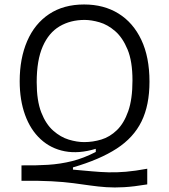

<svg xmlns="http://www.w3.org/2000/svg" viewBox="-20 -692 756 858"><path d="M638 132Q578 142 534.5 144.5Q491 147 455 144.5Q419 142 384 137Q349 132 307.5 126.5Q266 121 210 118Q154 115 76 116V47Q139 48 194.5 44.5Q250 41 302 28Q354 15 408 -13V-27Q332 -4 269.5 -16Q207 -28 161.5 -70Q116 -112 92 -178.5Q68 -245 68 -329Q68 -431 101.5 -508.5Q135 -586 199.5 -629Q264 -672 356 -672Q444 -672 509.5 -631.5Q575 -591 611.5 -514Q648 -437 648 -327Q648 -222 612.5 -149.5Q577 -77 501.5 -28Q426 21 306 56V66Q352 70 390 73.5Q428 77 464.5 78Q501 79 542.5 75.5Q584 72 638 62ZM356 -57Q395 -57 433 -68.5Q471 -80 502.5 -110.5Q534 -141 553 -195Q572 -249 572 -333Q572 -418 550 -471Q528 -524 494.5 -553Q461 -582 424.5 -592.5Q388 -603 358 -603Q295 -603 246.5 -574.5Q198 -546 171 -484.5Q144 -423 144 -325Q144 -242 164.5 -189.5Q185 -137 218 -108Q251 -79 287.5 -68Q324 -57 356 -57Z"/></svg>

Font: Bricolage Grotesque 10pt Light
Style: Regular
Weight: 300
Designer: Mathieu Triay
Foundry: Atelier Triay
Version: Version 1.000; ttfautohint (v1.8.4.7-5d5b);gftools[0.9.32]